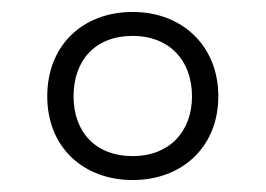

<svg xmlns="http://www.w3.org/2000/svg" viewBox="-20 -837 444 321"><path d="M202 -536C284 -536 345 -591 345 -676C345 -761 284 -817 202 -817C118 -817 59 -761 59 -676C59 -591 119 -536 202 -536ZM202 -576C140 -576 103 -616 103 -676C103 -736 139 -777 202 -777C262 -777 301 -737 301 -676C301 -617 263 -576 202 -576Z"/></svg>

Font: Noto Sans Kannada UI SemiCondensed Light
Style: Regular
Weight: 300
Width: 4
Designer: Jelle Bosma - Monotype Design Team
Foundry: Monotype Imaging Inc.
Version: Version 2.005